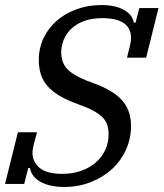

<svg xmlns="http://www.w3.org/2000/svg" viewBox="-28 -730 649 762"><path d="M226 12Q170 12 133.5 -8Q97 -28 91 -63H84L68 0H-8L43 -205H119L106 -157Q104 -148 102.5 -140Q101 -132 101 -124Q101 -87 129.5 -63.5Q158 -40 219 -40Q260 -40 294 -52Q328 -64 352 -85Q376 -106 389.5 -134.5Q403 -163 403 -197Q403 -241 379 -264.5Q355 -288 309 -306L262 -324Q193 -351 159.5 -389.5Q126 -428 126 -492Q126 -539 145 -579Q164 -619 197.5 -648Q231 -677 276.5 -693.5Q322 -710 375 -710Q429 -710 463.5 -691Q498 -672 503 -640H510L525 -698H601L552 -501H476L488 -549Q492 -566 492 -580Q492 -618 463.5 -638Q435 -658 378 -658Q336 -658 305.5 -646.5Q275 -635 255 -616Q235 -597 225 -572.5Q215 -548 215 -523Q215 -481 239 -456Q263 -431 316 -410L359 -394Q430 -365 461 -326.5Q492 -288 492 -230Q492 -181 472.5 -137Q453 -93 417.5 -60Q382 -27 333 -7.5Q284 12 226 12Z"/></svg>

Font: IBM Plex Serif Text
Style: Italic
Weight: 450
Italic angle: -14°
Designer: Mike Abbink, Paul van der Laan, Pieter van Rosmalen
Foundry: Bold Monday
Version: Version 3.001